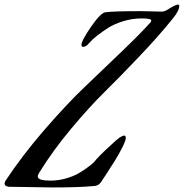

<svg xmlns="http://www.w3.org/2000/svg" viewBox="-84 -812 808 844"><path d="M676 -731Q616 -656 530 -565.5Q444 -475 376.5 -408.5Q309 -342 229 -246.5Q149 -151 89 -54Q82 -43 82 -36Q82 -18 138 -18Q172 -18 205.5 -27.5Q239 -37 262 -50.5Q285 -64 303 -77.5Q321 -91 330 -100L338 -110Q356 -130 382 -154.5Q408 -179 424 -193L441 -207Q456 -216 461 -216Q469 -216 469 -206Q469 -194 453 -162.5Q437 -131 419 -102.5Q401 -74 381.5 -44Q362 -14 361 -13Q349 6 325 6Q263 12 147 12L-45 9Q-64 7 -64 -6L-62 -14Q13 -128 111 -241Q209 -354 286 -427.5Q363 -501 449 -583.5Q535 -666 576 -712Q581 -717 581 -722Q581 -731 538 -731Q498 -731 458.5 -719Q419 -707 391.5 -689.5Q364 -672 342 -654.5Q320 -637 310 -625L299 -613Q288 -606 282 -606Q274 -606 274 -615Q274 -633 316 -694Q358 -755 379 -758Q414 -763 534 -763Q550 -763 583.5 -762Q617 -761 625 -761Q637 -761 646 -766L650 -768Q686 -791 698 -792Q704 -792 704 -786Q704 -765 676 -731Z"/></svg>

Font: Aguafina Script
Style: Regular
Weight: 400
Designer: Angel Koziupa and Alejandro Paul
Foundry: Angel Koziupa and Alejandro Paul
Version: Version 1.000